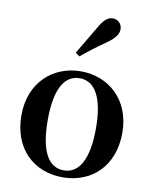

<svg xmlns="http://www.w3.org/2000/svg" viewBox="-94 -925 809 1012"><g transform="rotate(10 310.5 -419.5)"><path d="M266 -643 288 -627C324 -657 361 -686 420 -727C460 -755 477 -781 477 -805C477 -837 452 -855 428 -855C401 -855 380 -837 356 -795ZM311 -21C228 -21 182 -102 182 -268C182 -433 228 -514 311 -514C392 -514 440 -433 440 -268C440 -102 392 -21 311 -21ZM311 16C464 16 581 -89 581 -269C581 -449 456 -551 311 -551C165 -551 41 -448 41 -269C41 -90 156 16 311 16Z"/></g></svg>

Font: Noto Serif CJK JP
Style: Bold
Weight: 700
Designer: Ryoko NISHIZUKA 西塚涼子 (kana & ideographs); Frank Grießhammer (Latin, Greek & Cyrillic); Wenlong ZHANG 张文龙 (bopomofo); San
Foundry: Adobe Systems Incorporated
Version: Version 1.000;PS 1;hotconv 16.6.53;makeotf.lib2.5.65590